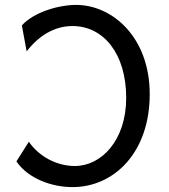

<svg xmlns="http://www.w3.org/2000/svg" viewBox="-20 -745 685 777"><path d="M288.1 -725.1C213.4 -725.1 114.7 -693.8 68.4 -642.1L87.9 -537.1C137.2 -601.1 200.7 -639.6 273.4 -639.6C398.4 -639.6 490.7 -528.3 490.7 -349.1C490.7 -176.3 389.6 -73.2 283.2 -73.2C209.5 -73.2 138.2 -111.3 96.7 -171.4L46.4 -91.8C94.7 -21.5 189.9 12.2 273.4 12.2C441.4 12.2 585.9 -127.4 585.9 -363.8C585.9 -595.7 433.6 -725.1 288.1 -725.1Z"/></svg>

Font: Andika
Style: Regular
Weight: 400
Designer: Victor Gaultney, Annie Olsen, Julie Remington, Don Collingsworth, Eric Hays
Foundry: SIL International
Version: Version 1.000